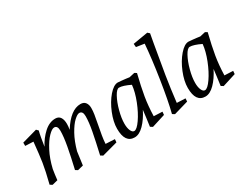

<svg xmlns="http://www.w3.org/2000/svg" viewBox="-83 -1267 2251 1773"><g transform="rotate(-30 1043.0 -380.0)"><path d="M125 -424 39 -428V-463L200 -508L219 -489Q212 -463 204.5 -421Q197 -379 190 -332Q227 -404 284 -456Q341 -508 405 -508Q441 -508 458 -482Q475 -456 475 -411Q475 -383 469 -351Q567 -508 673 -508Q709 -508 726 -485Q743 -462 743 -426Q743 -395 737.5 -359.5Q732 -324 720 -262Q708 -201 701 -158.5Q694 -116 691 -73L788 -68L785 -35L619 10L594 -5Q625 -140 642.5 -232Q660 -324 660 -387Q660 -442 623 -442Q602 -442 566 -408.5Q530 -375 492.5 -307.5Q455 -240 429 -145Q423 -111 410 -5L350 10L326 -5Q355 -129 373 -226.5Q391 -324 391 -387Q391 -442 355 -442Q331 -442 292 -402Q253 -362 214.5 -288Q176 -214 153 -116Q144 -61 138 -5L79 10L55 -5Q88 -135 100 -213Q112 -291 125 -424Z M853 -140Q853 -213 888.5 -300.5Q924 -388 976 -448Q1028 -508 1072 -508Q1084 -508 1108.5 -505Q1133 -502 1155 -500L1191 -495L1248 -508L1270 -495Q1238 -365 1222.5 -272.5Q1207 -180 1204 -72L1295 -68L1292 -35L1149 10L1125 -5Q1128 -24 1137 -93L1147 -174Q1106 -92 1055.5 -41Q1005 10 956 10Q853 10 853 -140ZM981 -43Q1009 -43 1053 -106.5Q1097 -170 1132.5 -260Q1168 -350 1175 -424Q1099 -461 1058 -461Q1033 -461 1004 -408Q975 -355 955 -280Q935 -205 935 -146Q935 -101 948 -72Q961 -43 981 -43Z M1467 -694 1381 -707 1378 -743 1538 -770 1558 -752 1540 -653Q1508 -474 1487.5 -346Q1467 -218 1450 -72L1541 -68L1539 -35L1384 10L1360 -5Q1391 -127 1423 -333.5Q1455 -540 1467 -694Z M1607 -140Q1607 -213 1642.5 -300.5Q1678 -388 1730 -448Q1782 -508 1826 -508Q1838 -508 1862.5 -505Q1887 -502 1909 -500L1945 -495L2002 -508L2024 -495Q1992 -365 1976.5 -272.5Q1961 -180 1958 -72L2049 -68L2046 -35L1903 10L1879 -5Q1882 -24 1891 -93L1901 -174Q1860 -92 1809.5 -41Q1759 10 1710 10Q1607 10 1607 -140ZM1735 -43Q1763 -43 1807 -106.5Q1851 -170 1886.5 -260Q1922 -350 1929 -424Q1853 -461 1812 -461Q1787 -461 1758 -408Q1729 -355 1709 -280Q1689 -205 1689 -146Q1689 -101 1702 -72Q1715 -43 1735 -43Z"/></g></svg>

Font: Andada Pro
Style: Italic
Weight: 400
Italic angle: -7°
Designer: Carolina Giovagnoli
Foundry: Huerta Tipografica
Version: Version 3.005; ttfautohint (v1.8.4)